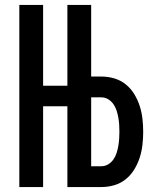

<svg xmlns="http://www.w3.org/2000/svg" viewBox="-20 -755 640 775"><path d="M58 0V-735H154V-409H300V-326H154V0ZM252 0V-735H348V-446H389Q416 -446 441.5 -438.5Q467 -431 487.5 -414.5Q508 -398 522 -375Q536 -352 544 -327Q552 -302 555 -275.5Q558 -249 558 -223Q558 -197 555 -170.5Q552 -144 544 -119Q536 -94 522 -71Q508 -48 487.5 -31.5Q467 -15 441.5 -7.5Q416 0 389 0ZM389 -84Q404 -84 416.5 -91.5Q429 -99 437.5 -111Q446 -123 450.5 -137Q455 -151 457.5 -165.5Q460 -180 461 -194.5Q462 -209 462 -223Q462 -238 461 -252.5Q460 -267 457.5 -281Q455 -295 450.5 -309Q446 -323 437.5 -335Q429 -347 416.5 -354.5Q404 -362 389 -362H348V-84Z"/></svg>

Font: Iosevka Curly Medium Extended
Style: Regular
Weight: 500
Width: 7
Monospace: yes
Designer: Belleve Invis
Foundry: Belleve Invis
Version: Version 11.1.0; ttfautohint (v1.8.3)